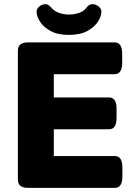

<svg xmlns="http://www.w3.org/2000/svg" viewBox="-20 -904 643 924"><path d="M114 0Q66 0 66 -40V-660Q66 -700 114 -700H532Q568 -700 568 -645V-603Q568 -547 532 -547H239V-435H506Q541 -435 541 -379V-338Q541 -282 506 -282H239V-153H533Q569 -153 569 -97V-55Q569 0 533 0ZM311 -736Q257 -736 223 -755Q189 -774 172.5 -800Q156 -826 156 -847Q156 -862 169.5 -873Q183 -884 198 -884Q207 -884 213 -880Q219 -876 228 -866Q243 -849 265.5 -841.5Q288 -834 312 -834Q339 -834 362 -842.5Q385 -851 397 -868Q409 -884 425 -884Q441 -884 454.5 -873Q468 -862 468 -847Q468 -827 452 -801Q436 -775 401.5 -755.5Q367 -736 311 -736Z"/></svg>

Font: Asap Semi Expanded ExtraBold
Style: Regular
Weight: 800
Width: 6
Designer: Pablo Cosgaya
Foundry: Omnibus-Type
Version: Version 3.001; ttfautohint (v1.8.4.7-5d5b)